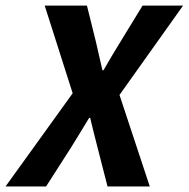

<svg xmlns="http://www.w3.org/2000/svg" viewBox="-56 -672 680 692"><path d="M-36 0 205.9 -335.8 105.1 -651.8H257.4L289.8 -520.9Q295.3 -498.9 300.6 -473.6Q305.9 -448.3 313.2 -418.7H316.9Q334 -448.5 349.4 -474.2Q364.7 -499.9 378.3 -521.9L457.8 -651.8H603.8L374.7 -329.8L483.8 0H331.5L295.1 -142.2Q288.7 -167.8 282.1 -193.3Q275.5 -218.8 269 -247.1H265.3Q248.4 -218.3 232.2 -192.6Q216 -166.8 200.5 -141.1L110.1 0Z"/></svg>

Font: Source Sans Variable
Style: Italic
Weight: 200
Italic angle: -11°
Designer: Paul D. Hunt
Foundry: Adobe Systems Incorporated
Version: Version 3.006;hotconv 1.0.111;makeotfexe 2.5.65597